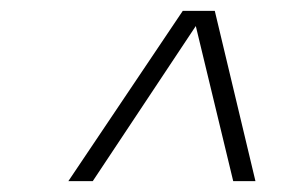

<svg xmlns="http://www.w3.org/2000/svg" viewBox="-20 -769 522 354"><path d="M106 -435 317 -749H376L451 -435H410L341 -721L151 -435Z"/></svg>

Font: Saira SemiExpanded ExtraLight
Style: Italic
Weight: 250
Width: 6
Italic angle: -12°
Designer: Hector Gatti with collaboration of the Omnibus-Type team
Foundry: Omnibus-Type
Version: Version 1.101